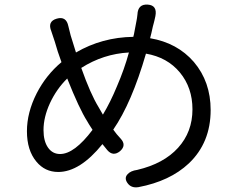

<svg xmlns="http://www.w3.org/2000/svg" viewBox="-20 -786 1016 834"><path d="M533 8Q519 -13 534 -29Q547 -44 576 -48Q691 -75 753.5 -144Q816 -213 816 -311Q816 -405 761.5 -471Q707 -537 614 -553Q552 -339 472 -223Q485 -204 504 -184Q531 -155 501 -129Q471 -105 446 -134Q439 -142 425 -160Q327 -39 233 -39Q175 -39 138 -84Q97 -133 97 -216Q97 -297 139 -380Q180 -460 247 -516Q229 -565 218 -605Q211 -628 203 -650Q185 -693 226.5 -705Q268 -717 277 -672Q279 -663 284 -644Q286 -636 287 -632Q295 -605 310 -558Q423 -624 559 -626Q560 -630 562 -638Q570 -677 573 -696Q575 -705 577 -723Q579 -769 622 -766Q664 -763 655 -716Q653 -709 651 -698Q649 -690 648 -686Q647 -681 644 -671Q637 -638 632 -620Q750 -600 822 -517Q895 -431 895 -308Q895 -166 800 -76Q718 1 581 27Q549 32 533 8ZM241 -117Q303 -117 382 -222Q377 -230 366 -247Q362 -255 359 -259Q324 -314 272 -445Q226 -400 197 -338Q169 -277 169 -221Q169 -173 188.5 -145Q208 -117 241 -117ZM427 -288Q460 -343 488 -411Q520 -485 540 -558Q429 -552 333 -491Q373 -378 408 -321Q420 -299 427 -288Z"/></svg>

Font: GenSenRounded TW R
Style: Regular
Weight: 400
Version: Version 1.501;PS 1;hotconv 16.6.51;makeotf.lib2.5.65220